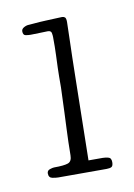

<svg xmlns="http://www.w3.org/2000/svg" viewBox="-50 -863 279 399"><g transform="rotate(-10 89.5 -663.5)"><path d="M140 -524Q145 -524 151.5 -522.5Q158 -521 158 -512Q158 -504 154.5 -502Q151 -500 144 -500H42Q37 -500 29.5 -501.5Q22 -503 22 -512Q22 -518 28 -520Q34 -522 37 -522Q58 -522 66.5 -525Q75 -528 75 -541Q75 -557 75.5 -569Q76 -581 76.5 -595.5Q77 -610 78 -630Q79 -650 80 -683Q80 -709 80.5 -724.5Q81 -740 81.5 -750.5Q82 -761 82 -769Q82 -777 82 -789Q82 -793 81 -798Q80 -803 73 -803Q69 -803 56.5 -802.5Q44 -802 37 -802Q32 -802 26.5 -803Q21 -804 21 -812Q21 -817 26.5 -820Q32 -823 37 -823Q39 -823 49.5 -824Q60 -825 72.5 -825.5Q85 -826 95.5 -826.5Q106 -827 108 -827Q111 -827 113.5 -825Q116 -823 116 -815Q116 -809 115 -776Q114 -748 113 -689.5Q112 -631 110 -524Z"/></g></svg>

Font: Life Savers
Style: Regular
Weight: 400
Designer: Pablo Impallari, Rodrigo Fuenzalida, Brenda Gallo
Foundry: Pablo Impallari, Rodrigo Fuenzalida, Brenda Gallo
Version: Version 3.001; ttfautohint (v0.95) -l 8 -r 50 -G 200 -x 14 -